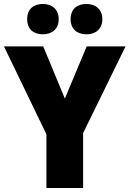

<svg xmlns="http://www.w3.org/2000/svg" viewBox="-20 -948 653 968"><path d="M117 -851C117 -800 150 -775 196 -775C241 -775 276 -801 276 -851C276 -902 241 -928 196 -928C150 -928 117 -903 117 -851ZM336 -851C336 -801 369 -775 416 -775C461 -775 496 -801 496 -851C496 -902 461 -928 416 -928C369 -928 336 -903 336 -851ZM307 -451 198 -714H0L214 -271V0H399V-277L613 -714H417Z"/></svg>

Font: Noto Sans Devanagari SemiCondensed Black
Style: Regular
Weight: 900
Width: 4
Designer: Jelle Bosma - Monotype Design Team
Foundry: Monotype Imaging Inc.
Version: Version 2.004